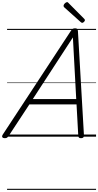

<svg xmlns="http://www.w3.org/2000/svg" viewBox="-66 -1275 916 1791"><path d="M-22 14Q-38 14 -44 5Q-50 -4 -40 -20L597 -990Q605 -1002 613 -1006.5Q621 -1011 635 -1011Q648 -1011 654 -1005.5Q660 -1000 661 -984L717 -14Q718 0 711.5 7Q705 14 690 14Q676 14 670.5 8.5Q665 3 664 -10L648 -301H208L16 -9Q6 5 -1 9.5Q-8 14 -22 14ZM240 -351H645L614 -926ZM701 -1062Q697 -1062 694 -1064Q691 -1066 687 -1069L534 -1206Q529 -1211 528 -1214Q527 -1217 527 -1221Q527 -1228 532.5 -1236Q538 -1244 546 -1249.5Q554 -1255 560 -1255Q565 -1255 567.5 -1252.5Q570 -1250 575 -1245L720 -1099Q724 -1095 725 -1092Q726 -1089 726 -1086Q726 -1079 717 -1070.5Q708 -1062 701 -1062ZM0 486H830V496H0ZM0 -20H830V0H0ZM0 -505H830V-500H0ZM0 -1006H830V-996H0Z"/></svg>

Font: Playwrite CA Guides
Style: Regular
Weight: 400
Designer: Veronika Burian, José Scaglione
Foundry: TypeTogether
Version: Version 1.003